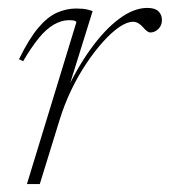

<svg xmlns="http://www.w3.org/2000/svg" viewBox="-20 -465 429 485"><path d="M173 -409Q171.5 -412 167 -413Q162.5 -414 154 -414Q135.5 -414 116.2 -403Q97 -392 78 -368.8Q59 -345.5 38.5 -310.5L28 -315.5Q53 -366.5 76.2 -394.2Q99.5 -422 123.5 -432.8Q147.5 -443.5 172.5 -443.5Q181 -443.5 189 -442.8Q197 -442 203.5 -440.2Q210 -438.5 214 -437L146.5 -220.5H140.5Q172 -289.5 208 -339.8Q244 -390 281 -417.5Q318 -445 352 -445Q371.5 -445 380.2 -436.5Q389 -428 389 -414.5Q389 -405 384.8 -398Q380.5 -391 373.8 -387Q367 -383 360 -383Q355.5 -383 350.8 -386.8Q346 -390.5 341.5 -396Q337 -401.5 330.2 -405.8Q323.5 -410 316 -410Q301 -410 281.5 -396.8Q262 -383.5 240.8 -360Q219.5 -336.5 198.5 -305.2Q177.5 -274 160 -237.5Q142.5 -201 130.5 -162L80.5 0H48Z"/></svg>

Font: Newsreader 24pt ExtraLight
Style: Italic
Weight: 250
Italic angle: -17°
Designer: Hugues Gentile
Foundry: Production Type
Version: Version 1.003